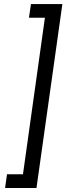

<svg xmlns="http://www.w3.org/2000/svg" viewBox="-20 -750 326 942"><path d="M286 -730H131.9L122 -662.9H200.3L92.7 105.1H14.4L4.9 172.3H159Z"/></svg>

Font: Secuela ExtLt
Style: Italic
Weight: 200
Italic angle: -8°
Designer: Fernando Haro
Foundry: deFharo
Version: Version 1.704